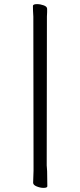

<svg xmlns="http://www.w3.org/2000/svg" viewBox="-20 -800 391 933"><path d="M191 113Q176 113 158.5 106Q141 99 141 88L143 29V5L142 -719Q140 -751 140 -771Q140 -780 160 -780Q176 -780 192.5 -774Q209 -768 209 -757V-741Q208 -731 208 -720L207 4Q208 9 208 17Q208 25 209 33L210 105Q210 113 191 113Z"/></svg>

Font: LXGW WenKai TC
Style: Regular
Weight: 400
Designer: LXGW / Fontworks Inc.
Foundry: LXGW / Fontworks Inc.
Version: Version 1.330